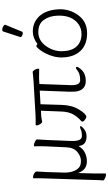

<svg xmlns="http://www.w3.org/2000/svg" viewBox="361 -1160 984 1747"><g transform="rotate(-90 853.5 -287.0)"><path d="M148 183Q146 185 135.5 185Q125 185 105.5 176.5Q86 168 85 159V157Q89 108 89 70L103 -367Q106 -435 104 -473Q105 -479 117 -479Q129 -479 146.5 -469.5Q164 -460 166 -449V-446Q166 -433 164 -407Q162 -381 161 -359L156 -193Q156 -103 201 -62Q221 -43 263 -43Q305 -43 344 -76Q383 -109 386 -172L395 -363Q397 -412 395 -468Q395 -471 406.5 -471Q418 -471 437 -462Q456 -453 458 -442Q454 -392 453 -355L444 -139Q443 -104 445 -89Q452 -34 490 -34Q524 -34 543 -42.5Q562 -51 570 -51Q590 -51 566 -27Q534 8 486 8Q410 8 400 -53L398 -65L391 -55Q369 -21 333 -5Q297 11 259 11Q189 11 161 -50L152 -69L148 78Q147 129 148 183Z M663 6Q651 6 631.5 -11Q612 -28 625 -40Q661 -71 685.5 -113Q710 -155 712 -226L719 -407L683 -405Q658 -404 644.5 -400.5Q631 -397 620 -396H619Q609 -396 598 -412.5Q587 -429 585.5 -442Q584 -455 592 -455H635Q661 -455 675 -456L985 -474Q1008 -476 1032 -478Q1056 -480 1068 -482H1071Q1080 -482 1090 -465.5Q1100 -449 1101.5 -436Q1103 -423 1096 -423L1032 -424H1012Q1002 -424 993 -423L962 -421L952 -141Q947 -50 997 -50Q1057 -50 1088 -77Q1102 -89 1109.5 -89Q1117 -89 1118 -80.5Q1119 -72 1104 -53Q1066 1 990 1Q904 1 893 -94Q892 -109 892 -149L902 -418L778 -411L772 -219Q770 -126 729.5 -60Q689 6 663 6ZM893 -94Q893 -94 893 -95Z M1204 -207Q1200 -286 1244 -372Q1264 -407 1282 -428Q1300 -449 1308.5 -449Q1317 -449 1325 -438Q1381 -481 1439.5 -481Q1498 -481 1542 -453Q1635 -393 1642 -245Q1646 -145 1587 -66Q1528 13 1424.5 13Q1321 13 1264.5 -46Q1208 -105 1204 -207ZM1417 -38Q1468 -38 1506 -65Q1590 -125 1584 -258Q1581 -330 1545.5 -380.5Q1510 -431 1434 -431Q1358 -431 1307.5 -361Q1257 -291 1260.5 -207.5Q1264 -124 1305 -81Q1346 -38 1417 -38ZM1438 -578Q1436 -572 1425 -572Q1414 -572 1401.5 -579Q1389 -586 1389 -590V-594L1440 -750Q1442 -759 1457 -759Q1472 -759 1486.5 -750.5Q1501 -742 1501 -732Q1501 -730 1500 -729Z"/></g></svg>

Font: LXGW WenKai TC Light
Style: Regular
Weight: 300
Designer: LXGW / Fontworks Inc.
Foundry: LXGW / Fontworks Inc.
Version: Version 1.330